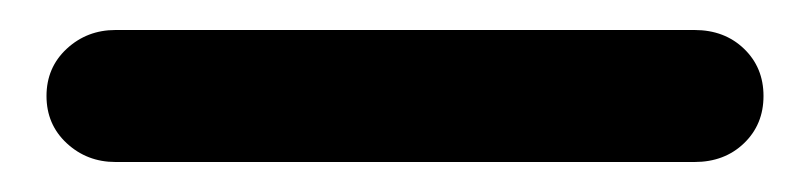

<svg xmlns="http://www.w3.org/2000/svg" viewBox="-20 -20 540 128"><path d="M57 88Q38 88 24.5 75.5Q11 63 11 44Q11 25 24.5 12.5Q38 0 57 0H443Q463 0 476 12.5Q489 25 489 44Q489 63 476 75.5Q463 88 443 88Z"/></svg>

Font: Nunito ExtraLight ExtraBold
Style: Regular
Weight: 800
Version: Version 3.602